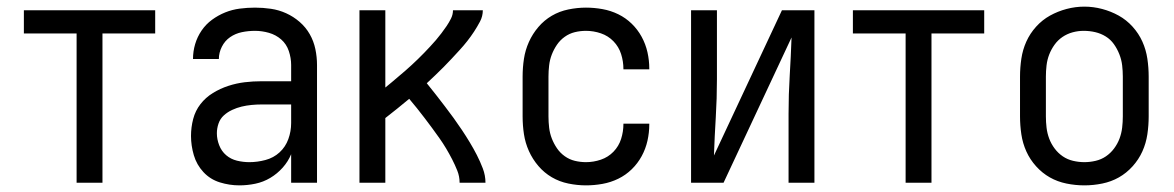

<svg xmlns="http://www.w3.org/2000/svg" viewBox="-20 -551 3540 579"><path d="M211 0V-450H52V-520H448V-450H289V0Z M702 8Q672 8 643 -1Q614 -10 593.5 -32Q573 -54 564.5 -83Q556 -112 556 -141Q556 -167 562.5 -192Q569 -217 584.5 -237Q600 -257 622 -270.5Q644 -284 668.5 -292Q693 -300 718 -303Q743 -306 769 -306H858V-355Q858 -376 851 -397Q844 -418 828 -432Q812 -446 791 -452Q770 -458 749 -458Q729 -458 709.5 -454Q690 -450 674 -439Q658 -428 649 -410Q640 -392 640 -373Q640 -373 640 -373Q640 -373 640 -373Q640 -373 640 -373Q640 -373 640 -373Q640 -373 640 -373Q640 -373 640 -373H562Q562 -373 562 -373Q562 -373 562 -373Q562 -396 568.5 -418Q575 -440 588 -459Q601 -478 619.5 -491.5Q638 -505 659 -513.5Q680 -522 703 -525Q726 -528 749 -528Q773 -528 797 -524.5Q821 -521 843 -511Q865 -501 883.5 -485Q902 -469 914 -448Q926 -427 931 -403Q936 -379 936 -355V0H858V-86Q849 -64 832.5 -45.5Q816 -27 795 -14.5Q774 -2 750 3Q726 8 702 8ZM732 -62Q756 -62 780.5 -68.5Q805 -75 823 -91.5Q841 -108 849.5 -131.5Q858 -155 858 -180V-236H769Q754 -236 738.5 -234.5Q723 -233 708.5 -229.5Q694 -226 680 -219.5Q666 -213 655 -203Q644 -193 639 -178.5Q634 -164 634 -149Q634 -131 641 -113Q648 -95 662 -83Q676 -71 694.5 -66.5Q713 -62 732 -62Z M1064 0V-520H1142V-287Q1152 -295 1162 -303.5Q1172 -312 1182 -320.5Q1192 -329 1202 -337.5Q1212 -346 1221.5 -355Q1231 -364 1240.5 -373Q1250 -382 1259 -391.5Q1268 -401 1277 -410.5Q1286 -420 1294.5 -430Q1303 -440 1311 -450.5Q1319 -461 1326.5 -472Q1334 -483 1340 -495Q1346 -507 1346 -520H1436Q1436 -502 1427.5 -486Q1419 -470 1409.5 -455.5Q1400 -441 1389 -427Q1378 -413 1366 -400Q1354 -387 1342 -374Q1330 -361 1317.5 -348.5Q1305 -336 1292.5 -324Q1280 -312 1267 -300Q1281 -283 1294.5 -265.5Q1308 -248 1321.5 -230.5Q1335 -213 1348 -195Q1361 -177 1373 -159Q1385 -141 1396.5 -122Q1408 -103 1418 -83.5Q1428 -64 1436 -43Q1444 -22 1444 0H1366Q1366 -19 1359 -36.5Q1352 -54 1343.5 -70.5Q1335 -87 1325.5 -103Q1316 -119 1305 -134.5Q1294 -150 1283 -165Q1272 -180 1260.5 -195Q1249 -210 1237.5 -224.5Q1226 -239 1214 -253Q1196 -238 1178 -223.5Q1160 -209 1142 -195V0Z M1747 8Q1721 8 1694 2.5Q1667 -3 1644 -16.5Q1621 -30 1603.5 -50.5Q1586 -71 1575 -95.5Q1564 -120 1560 -146.5Q1556 -173 1556 -200V-320Q1556 -347 1560 -373.5Q1564 -400 1575 -424.5Q1586 -449 1603.5 -469.5Q1621 -490 1644 -503.5Q1667 -517 1694 -522.5Q1721 -528 1747 -528Q1772 -528 1797 -523.5Q1822 -519 1844.5 -508Q1867 -497 1885 -479.5Q1903 -462 1915 -440Q1927 -418 1932.5 -393.5Q1938 -369 1938 -344Q1938 -344 1938 -343.5Q1938 -343 1938 -342H1860Q1860 -342 1860 -342.5Q1860 -343 1860 -343Q1860 -366 1853 -388Q1846 -410 1830 -426.5Q1814 -443 1792 -450.5Q1770 -458 1747 -458Q1730 -458 1713.5 -454Q1697 -450 1683 -440Q1669 -430 1659.5 -416Q1650 -402 1644 -386.5Q1638 -371 1636 -354Q1634 -337 1634 -320V-200Q1634 -183 1636 -166Q1638 -149 1644 -133.5Q1650 -118 1659.5 -104Q1669 -90 1683 -80Q1697 -70 1713.5 -66Q1730 -62 1747 -62Q1770 -62 1792 -69.5Q1814 -77 1830 -93.5Q1846 -110 1853 -132Q1860 -154 1860 -177Q1860 -177 1860 -177.5Q1860 -178 1860 -178H1938Q1938 -177 1938 -176.5Q1938 -176 1938 -176Q1938 -151 1932.5 -126.5Q1927 -102 1915 -80Q1903 -58 1885 -40.5Q1867 -23 1844.5 -12Q1822 -1 1797 3.5Q1772 8 1747 8Z M2064 0V-520H2142V-312Q2142 -254 2138.5 -197Q2135 -140 2133 -82L2338 -520H2436V0H2358V-208Q2358 -266 2361.5 -323Q2365 -380 2367 -438L2162 0Z M2711 0V-450H2552V-520H2948V-450H2789V0Z M3250 8Q3223 8 3196 2.5Q3169 -3 3146 -16Q3123 -29 3104.5 -49.5Q3086 -70 3075 -94.5Q3064 -119 3060 -146Q3056 -173 3056 -200V-320Q3056 -347 3060 -374Q3064 -401 3075 -425.5Q3086 -450 3104.5 -470.5Q3123 -491 3146.5 -504Q3170 -517 3196.5 -524Q3223 -531 3250 -531Q3277 -531 3303.5 -524Q3330 -517 3353.5 -504Q3377 -491 3395.5 -470.5Q3414 -450 3425 -425.5Q3436 -401 3440 -374Q3444 -347 3444 -320V-200Q3444 -173 3440 -146Q3436 -119 3425 -94.5Q3414 -70 3395.5 -49.5Q3377 -29 3354 -16Q3331 -3 3304 2.5Q3277 8 3250 8ZM3250 -62Q3267 -62 3284 -66Q3301 -70 3315 -79.5Q3329 -89 3339.5 -103Q3350 -117 3356 -133Q3362 -149 3364 -166Q3366 -183 3366 -200V-320Q3366 -337 3364 -354Q3362 -371 3355.5 -387.5Q3349 -404 3339 -418Q3329 -432 3314.5 -441Q3300 -450 3283 -454Q3266 -458 3248 -458Q3231 -458 3214.5 -453.5Q3198 -449 3184 -439.5Q3170 -430 3160 -416Q3150 -402 3144 -386.5Q3138 -371 3136 -354Q3134 -337 3134 -320V-200Q3134 -183 3136 -166Q3138 -149 3144 -133Q3150 -117 3160.5 -103Q3171 -89 3185 -79.5Q3199 -70 3216 -66Q3233 -62 3250 -62Z"/></svg>

Font: Zed Mono
Style: Regular
Weight: 400
Monospace: yes
Designer: Belleve Invis
Foundry: Belleve Invis
Version: Version 1.0.0; ttfautohint (v1.8.4)